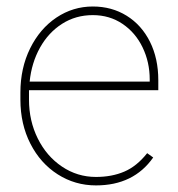

<svg xmlns="http://www.w3.org/2000/svg" viewBox="-20 -558 544 588"><path d="M449.2 -75.7Q389.2 9.8 273.9 9.8Q210 9.8 157 -23.9Q104 -57.6 73.2 -117.7Q42.5 -177.7 42.5 -252.9V-274.4Q42.5 -349.6 72.3 -409.9Q102.1 -470.2 152.8 -504.2Q203.6 -538.1 264.2 -538.1Q322.3 -538.1 367.9 -509.8Q413.6 -481.4 439.2 -430.2Q464.8 -378.9 464.8 -312.5V-281.7H68.8V-252.9Q68.8 -188 95.7 -133.8Q122.6 -79.6 169.7 -47.9Q216.8 -16.1 273.9 -16.1Q322.8 -16.1 360.8 -32.5Q398.9 -48.8 430.7 -88.9ZM70.8 -308.1H438.5V-314.5Q438.5 -367.7 416.7 -412.8Q395 -458 355.2 -484.9Q315.4 -511.7 264.2 -511.7Q211.9 -511.7 170.2 -485.1Q128.4 -458.5 102.5 -412.1Q76.7 -365.7 70.8 -308.1Z"/></svg>

Font: Mardoto Thin
Style: Regular
Weight: 250
Designer: Christian Robertson, Vahan Hovhannisyan
Foundry: Google
Version: Version 1.000